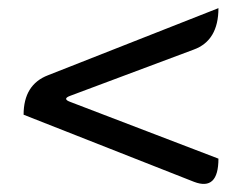

<svg xmlns="http://www.w3.org/2000/svg" viewBox="-20 -616 595 472"><path d="M517 -226Q517 -146 457 -169L38 -334Q38 -408 98 -431L517 -596Q517 -516 456 -494L154 -381Q131 -373 154 -365L517 -226Z"/></svg>

Font: Swei Toothpaste CJK TC
Style: Regular
Weight: 400
Version: Version 1.0